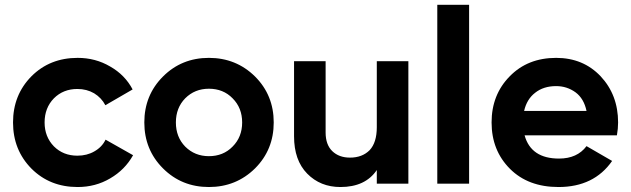

<svg xmlns="http://www.w3.org/2000/svg" viewBox="-20 -750 2575 784"><path d="M296.9 13.7Q183.6 13.7 108.4 -61.5Q33.2 -137.7 33.2 -250Q33.2 -362.3 108.4 -438.5Q183.6 -513.7 296.9 -513.7Q370.1 -513.7 429.7 -478.5Q490.2 -444.3 521.5 -384.8Q484.4 -363.3 410.2 -320.3Q394.5 -350.6 364.3 -369.1Q334 -386.7 295.9 -386.7Q238.3 -386.7 200.2 -348.6Q162.1 -309.6 162.1 -250Q162.1 -191.4 200.2 -152.3Q238.3 -114.3 295.9 -114.3Q335 -114.3 365.2 -131.8Q396.5 -149.4 411.1 -179.7Q448.2 -158.2 523.4 -116.2Q490.2 -56.6 429.7 -21.5Q370.1 13.7 296.9 13.7Z M833 13.7Q721.7 13.7 645.5 -62.5Q569.3 -138.7 569.3 -250Q569.3 -361.3 645.5 -437.5Q721.7 -513.7 833 -513.7Q944.3 -513.7 1021.5 -437.5Q1097.7 -361.3 1097.7 -250Q1097.7 -138.7 1021.5 -62.5Q944.3 13.7 833 13.7ZM833 -112.3Q891.6 -112.3 929.7 -151.4Q968.8 -190.4 968.8 -250Q968.8 -309.6 929.7 -348.6Q891.6 -387.7 833 -387.7Q775.4 -387.7 736.3 -348.6Q698.2 -309.6 698.2 -250Q698.2 -190.4 736.3 -151.4Q775.4 -112.3 833 -112.3Z M1518.6 -500Q1550.8 -500 1647.5 -500Q1647.5 -375 1647.5 0Q1615.2 0 1518.6 0Q1518.6 -13.7 1518.6 -55.7Q1471.7 13.7 1370.1 13.7Q1288.1 13.7 1234.4 -41Q1180.7 -95.7 1180.7 -193.4Q1180.7 -294.9 1180.7 -500Q1212.9 -500 1309.6 -500Q1309.6 -427.7 1309.6 -209Q1309.6 -159.2 1336.9 -132.8Q1364.3 -106.4 1409.2 -106.4Q1459 -106.4 1489.3 -136.7Q1518.6 -168 1518.6 -230.5Q1518.6 -320.3 1518.6 -500Z M1765.6 0Q1765.6 -182.6 1765.6 -730.5Q1797.9 -730.5 1895.5 -730.5Q1895.5 -547.9 1895.5 0Q1862.3 0 1765.6 0Z M2122.1 -197.3Q2148.4 -102.5 2262.7 -102.5Q2336.9 -102.5 2375 -153.3Q2410.2 -132.8 2479.5 -92.8Q2405.3 13.7 2260.7 13.7Q2136.7 13.7 2062.5 -60.5Q1987.3 -135.7 1987.3 -250Q1987.3 -363.3 2061.5 -438.5Q2134.8 -513.7 2251 -513.7Q2361.3 -513.7 2432.6 -438.5Q2503.9 -362.3 2503.9 -250Q2503.9 -224.6 2499 -197.3Q2373 -197.3 2122.1 -197.3ZM2120.1 -296.9Q2183.6 -296.9 2375 -296.9Q2364.3 -347.7 2330.1 -373Q2294.9 -398.4 2251 -398.4Q2199.2 -398.4 2165 -371.1Q2130.9 -344.7 2120.1 -296.9Z"/></svg>

Font: LeFont
Style: Regular
Weight: 700
Designer: Leryon MEDIA
Version: Version 1.0